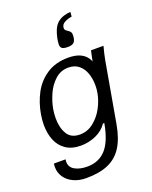

<svg xmlns="http://www.w3.org/2000/svg" viewBox="-184 -923 969 1228"><g transform="rotate(-20 300.0 -309.0)"><path d="M19.5 73.5Q19.5 60 21.5 49.5H100.5Q99 58 99 65Q99 103.5 132.5 122.2Q166 141 216.5 141Q295 141 343.5 87.8Q392 34.5 413 -84H404Q375 -41.5 325.8 -20.2Q276.5 1 225 1Q163 1 122.8 -26.2Q82.5 -53.5 63.8 -100Q45 -146.5 45 -205Q45 -237 51.5 -276Q64.5 -351 98.2 -414Q132 -477 192.2 -516.5Q252.5 -556 338 -556Q440 -556 473 -489.5L477 -479.5L492 -550H577Q563.5 -500.5 556 -460L483.5 -49Q467 43.5 431 99.8Q395 156 335 182Q275 208 185.5 208Q137 208 99.2 190.5Q61.5 173 40.5 142.2Q19.5 111.5 19.5 73.5ZM437.5 -279.5Q442 -304.5 442 -330.5Q442 -374.5 429 -412Q416 -449.5 388 -472.8Q360 -496 317.5 -496Q265 -496 227 -461.5Q189 -427 167 -377.8Q145 -328.5 136.5 -281Q131 -251 131 -218Q131 -154.5 156.8 -111.2Q182.5 -68 242.5 -68Q294 -68 335.5 -100.8Q377 -133.5 403 -182.2Q429 -231 437.5 -279.5ZM399 -778.5Q390 -773.5 384.8 -767.2Q379.5 -761 377.5 -751.5L376.5 -743Q376.5 -737 379 -732.2Q381.5 -727.5 387.5 -723L397.5 -716Q407.5 -709.5 412.2 -702.8Q417 -696 417 -681Q417 -674 416.5 -669.5Q413 -639 399.2 -629.8Q385.5 -620.5 361 -620.5Q333 -620.5 322 -628.5Q311 -636.5 311 -656.5Q311 -662 313 -678Q318.5 -718 333.5 -753Q346 -780.5 364.5 -795.5Q382.5 -810.5 408.5 -818.5Q420 -822 432.5 -824Q445 -826 452 -826L449.5 -795Q421 -791 399 -778.5Z"/></g></svg>

Font: JuliaMono
Style: Italic
Weight: 400
Italic angle: -9°
Monospace: yes
Designer: cormullion
Foundry: corm
Version: Version 0.057; ttfautohint (v1.8.4)